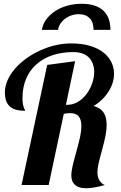

<svg xmlns="http://www.w3.org/2000/svg" viewBox="-20 -980 641 1017"><path d="M271 -920.4Q299.3 -939.5 335.9 -949.7Q372.6 -960 412.6 -960Q487.3 -960 526.1 -924.8Q564.9 -889.6 564.9 -821.8H475.6Q475.6 -861.8 455.1 -883.3Q434.6 -904.8 397 -904.8Q377 -904.8 358.2 -898.4Q339.4 -892.1 324.2 -880.4Q309.1 -869.1 299.6 -854Q290 -838.9 287.6 -821.8H201.7Q206.1 -850.6 224.1 -875.7Q242.2 -900.9 271 -920.4ZM373 -4.9Q357.9 -21.5 357.9 -49.8Q357.9 -72.3 364.7 -101.8Q371.6 -131.3 384.8 -178.2Q397.9 -225.6 404.5 -256.3Q411.1 -287.1 411.1 -313Q411.1 -344.7 397.9 -362.3Q383.3 -380.9 351.1 -380.9Q333 -380.9 317.9 -377L237.8 0H94.2L230 -636.2L377.9 -655.8L329.1 -424.8H336.9Q366.7 -424.8 393.1 -440.7Q419.4 -456.5 439.5 -483.4Q458 -508.8 468.5 -539.6Q479 -570.3 479 -599.1Q479 -620.6 472.4 -639.6Q465.8 -658.7 453.1 -672.9Q424.3 -704.1 369.1 -704.1Q308.1 -704.1 258.5 -687.7Q209 -671.4 173.3 -639.6Q137.2 -607.9 118.2 -562.5Q99.1 -517.1 99.1 -460.9Q99.1 -429.7 106 -411.1Q107.9 -404.8 110.8 -399.9Q112.8 -396.5 112.8 -393.1Q58.6 -393.1 33.7 -414.6Q5.9 -438 5.9 -490.2Q5.9 -522.9 20 -554.9Q34.2 -586.9 60.1 -616.7Q84.5 -645 118.4 -669.7Q152.3 -694.3 191.9 -712.4Q274.9 -750 356.9 -750Q413.6 -750 456.8 -737.1Q500 -724.1 529.3 -700.7Q556.6 -678.7 570.3 -650.1Q584 -621.6 584 -589.8Q584 -542 556.2 -497.1Q524.9 -447.3 476.1 -418.9Q514.6 -407.2 530.3 -381.3Q544.9 -356.4 544.9 -318.8Q544.9 -291 538.6 -259.5Q532.2 -228 520.5 -185.1Q507.3 -137.2 501.7 -112.1Q496.1 -86.9 496.1 -65.9Q496.1 -42.5 506.6 -24.7Q517.1 -6.8 535.2 0Q475.1 17.1 436 17.1Q392.6 17.1 373 -4.9Z"/></svg>

Font: Pattaya
Style: Regular
Weight: 400
Designer: Pablo Impallari / Thai characters Designed by Thanarat Vachiruckul and Suppakit Chalermlarp
Foundry: Pablo Impallari
Version: Version 2.000